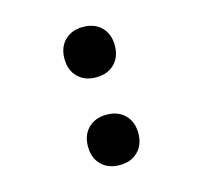

<svg xmlns="http://www.w3.org/2000/svg" viewBox="-85 -626 769 729"><g transform="rotate(-15 300.0 -261.5)"><path d="M201 -89Q201 -134 228 -161Q255 -188 300 -188Q345 -188 372 -161Q399 -134 399 -89Q399 -44 372 -17Q345 10 300 10Q255 10 228 -17Q201 -44 201 -89ZM201 -434Q201 -479 228 -506Q255 -533 300 -533Q345 -533 372 -506Q399 -479 399 -434Q399 -389 372 -362Q345 -335 300 -335Q255 -335 228 -362Q201 -389 201 -434Z"/></g></svg>

Font: Maple Mono
Style: Bold
Weight: 700
Monospace: yes
Designer: subframe7536
Version: Version 7.200